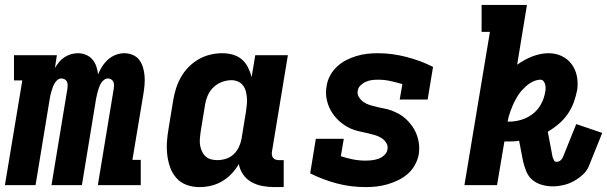

<svg xmlns="http://www.w3.org/2000/svg" viewBox="-28 -755 2476 783"><path d="M-8 0 63 -427H29V-530H204L196 -478Q204 -491 213.5 -502.5Q223 -514 235.5 -522Q248 -530 262 -534Q276 -538 290 -538Q307 -538 322.5 -531.5Q338 -525 348.5 -513Q359 -501 364.5 -485Q370 -469 372 -452Q379 -469 389 -484.5Q399 -500 413 -512.5Q427 -525 444.5 -531.5Q462 -538 479 -538Q497 -538 513.5 -531Q530 -524 540 -510.5Q550 -497 555 -480.5Q560 -464 561.5 -446Q563 -428 561.5 -410Q560 -392 557 -373L512 -103H546V0H371L436 -394Q437 -401 437 -408.5Q437 -416 434 -422Q431 -428 425 -431.5Q419 -435 412 -435Q404 -435 396.5 -429.5Q389 -424 384.5 -416.5Q380 -409 377 -401Q374 -393 371.5 -385Q369 -377 367.5 -369Q366 -361 364 -353L306 0H182L247 -394Q248 -401 248 -408.5Q248 -416 245 -422Q242 -428 236 -431.5Q230 -435 222 -435Q214 -435 207 -429.5Q200 -424 195.5 -416.5Q191 -409 188 -401Q185 -393 182.5 -385Q180 -377 178 -369Q176 -361 175 -353L117 0Z M785 8Q758 8 733 -1Q708 -10 691 -29.5Q674 -49 665.5 -73.5Q657 -98 654 -124.5Q651 -151 653 -179Q655 -207 660 -234L678 -344Q682 -369 689.5 -393Q697 -417 709.5 -439.5Q722 -462 740.5 -481Q759 -500 781.5 -513Q804 -526 829 -532Q854 -538 878 -538Q901 -538 922 -532Q943 -526 958.5 -512.5Q974 -499 983.5 -480Q993 -461 998 -440Q998 -440 998 -440Q998 -440 998 -440L1013 -530H1146L1081 -136Q1080 -129 1081 -122.5Q1082 -116 1086 -111Q1090 -106 1096.5 -104Q1103 -102 1109 -102H1129V8H1091Q1066 8 1042 3.5Q1018 -1 997.5 -12.5Q977 -24 963.5 -43.5Q950 -63 946 -86Q934 -65 916.5 -46.5Q899 -28 877.5 -15.5Q856 -3 832.5 2.5Q809 8 785 8ZM858 -102Q876 -102 893.5 -107.5Q911 -113 924.5 -125.5Q938 -138 946 -155Q954 -172 957 -189L975 -299Q977 -313 978.5 -327.5Q980 -342 979 -355.5Q978 -369 974.5 -382.5Q971 -396 963 -406.5Q955 -417 942.5 -422.5Q930 -428 916 -428Q896 -428 876.5 -420.5Q857 -413 842 -398.5Q827 -384 819 -365Q811 -346 808 -326L790 -216Q788 -203 787 -189Q786 -175 788 -162.5Q790 -150 795.5 -138Q801 -126 810 -117.5Q819 -109 831.5 -105.5Q844 -102 858 -102Z M1463 8Q1402 8 1345.5 -7Q1289 -22 1237 -48L1260 -189H1374L1362 -118Q1386 -110 1411 -105Q1436 -100 1462 -100Q1475 -100 1488.5 -101.5Q1502 -103 1515 -107.5Q1528 -112 1539 -122Q1550 -132 1552 -145Q1555 -160 1547 -172.5Q1539 -185 1527 -192.5Q1515 -200 1501 -204Q1487 -208 1472.5 -211.5Q1458 -215 1443.5 -218Q1429 -221 1415.5 -225.5Q1402 -230 1389.5 -237Q1377 -244 1366 -252.5Q1355 -261 1345.5 -271Q1336 -281 1328 -293Q1320 -305 1314.5 -317.5Q1309 -330 1305.5 -344.5Q1302 -359 1301.5 -374Q1301 -389 1304 -404Q1307 -426 1318 -446.5Q1329 -467 1346 -483Q1363 -499 1383.5 -509.5Q1404 -520 1425.5 -526.5Q1447 -533 1469 -535.5Q1491 -538 1513 -538Q1543 -538 1572.5 -534Q1602 -530 1630.5 -522.5Q1659 -515 1686 -505Q1713 -495 1738 -482L1716 -349H1602L1613 -412Q1589 -419 1564.5 -424.5Q1540 -430 1514 -430Q1501 -430 1489 -428.5Q1477 -427 1465 -422Q1453 -417 1443 -407.5Q1433 -398 1431 -386Q1428 -371 1436 -358.5Q1444 -346 1456 -338Q1468 -330 1482 -326Q1496 -322 1510 -318.5Q1524 -315 1538.5 -312.5Q1553 -310 1566.5 -305Q1580 -300 1593 -293.5Q1606 -287 1617 -278.5Q1628 -270 1637.5 -259.5Q1647 -249 1655 -237.5Q1663 -226 1668.5 -213Q1674 -200 1677.5 -185.5Q1681 -171 1681.5 -156.5Q1682 -142 1680 -127Q1676 -104 1664.5 -83Q1653 -62 1635.5 -46.5Q1618 -31 1596.5 -20.5Q1575 -10 1552.5 -3.5Q1530 3 1508 5.5Q1486 8 1463 8Z M2226 5Q2203 5 2181 -1.5Q2159 -8 2143 -21.5Q2127 -35 2118.5 -55.5Q2110 -76 2105 -98L2089 -181Q2078 -179 2066.5 -178.5Q2055 -178 2043 -178Q2040 -178 2036.5 -178Q2033 -178 2029 -178L1999 0H1866L1970 -625H1936V-735H2121L2081 -491Q2095 -501 2111 -510Q2127 -519 2143 -525Q2159 -531 2175.5 -534.5Q2192 -538 2209 -538Q2238 -538 2262.5 -526.5Q2287 -515 2303 -493.5Q2319 -472 2324.5 -444.5Q2330 -417 2326 -389Q2321 -363 2312 -338Q2303 -313 2287.5 -290.5Q2272 -268 2251 -250Q2230 -232 2206 -218L2225 -117Q2227 -110 2230.5 -102.5Q2234 -95 2242 -95Q2251 -95 2258 -101Q2265 -107 2268 -115L2322 -249L2428 -213L2374 -79Q2366 -58 2348 -42Q2330 -26 2310.5 -15.5Q2291 -5 2269 0Q2247 5 2226 5ZM2048 -259Q2073 -259 2098 -266.5Q2123 -274 2144 -290Q2165 -306 2178 -329.5Q2191 -353 2195 -378Q2197 -386 2197 -394Q2197 -402 2195.5 -409.5Q2194 -417 2189 -423.5Q2184 -430 2176 -430Q2165 -430 2154 -426Q2143 -422 2133 -415.5Q2123 -409 2114.5 -401Q2106 -393 2098 -384Q2090 -375 2084 -365Q2078 -355 2072.5 -345Q2067 -335 2062.5 -324Q2058 -313 2054 -302.5Q2050 -292 2047 -281Q2044 -270 2042 -259Q2044 -259 2045.5 -259Q2047 -259 2048 -259Z"/></svg>

Font: Iosevka Slab XBdEx
Style: Italic
Weight: 800
Width: 7
Italic angle: -9°
Monospace: yes
Designer: Belleve Invis
Foundry: Belleve Invis
Version: Version 11.1.1; ttfautohint (v1.8.3)